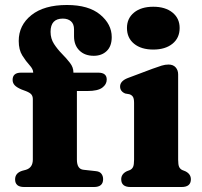

<svg xmlns="http://www.w3.org/2000/svg" viewBox="-20 -749 808 769"><path d="M288 -110Q288 -71.5 314.5 -69L364.5 -63.5Q379.5 -62 386.2 -53Q393 -44 393 -31.5Q393 0 356.5 0H76.5Q40.5 0 40.5 -30.5Q40.5 -56 69 -65L84 -69Q111.5 -77.5 111.5 -110V-352Q111.5 -363 106 -370.2Q100.5 -377.5 84 -384L66.5 -390.5Q46.5 -399 38.5 -408Q30.5 -417 30.5 -429Q30.5 -458 64.5 -458H113V-458.5Q113 -472 98.5 -487.8Q84 -503.5 69.5 -526.5Q55 -549.5 55 -585Q55 -648 105.8 -688.5Q156.5 -729 248 -729Q335 -729 381.2 -690.5Q427.5 -652 427.5 -600.5Q427.5 -564 407.5 -544.8Q387.5 -525.5 355.5 -525.5Q319.5 -525.5 298 -546.8Q276.5 -568 276.5 -603.5V-631.5Q276.5 -653 264.2 -663.8Q252 -674.5 231.5 -674.5Q182.5 -674.5 182.5 -621.5Q182.5 -594.5 196.2 -573.2Q210 -552 228.2 -533.5Q246.5 -515 260.2 -497.2Q274 -479.5 274 -459.5V-458H373.5Q407.5 -458 407.5 -430.5Q407.5 -411 389.5 -397.8Q371.5 -384.5 330.5 -384.5H288ZM594 -550.5Q545.5 -550.5 517 -573.8Q488.5 -597 488.5 -637Q488.5 -675.5 517 -698.8Q545.5 -722 594 -722Q642 -722 670.8 -698.8Q699.5 -675.5 699.5 -637Q699.5 -597 670.8 -573.8Q642 -550.5 594 -550.5ZM693.5 -451V-109.5Q693.5 -89 697.5 -80.5Q701.5 -72 710 -68L722.5 -63Q744.5 -52 744.5 -31Q744.5 0 707.5 0H502.5Q465.5 0 465.5 -31Q465.5 -52 487.5 -63L500.5 -68Q509 -72 513 -80.5Q517 -89 517 -109.5V-337Q517 -354.5 512.2 -361.5Q507.5 -368.5 498.5 -371.5L481.5 -374.5Q461 -383 461 -402.5Q461 -424.5 492 -436.5L590.5 -473.5Q613.5 -482 627.5 -486.2Q641.5 -490.5 655 -490.5Q673.5 -490.5 683.5 -479.2Q693.5 -468 693.5 -451Z"/></svg>

Font: Fraunces 9pt Soft
Style: Bold
Weight: 700
Version: Version 1.000;[b76b70a41]